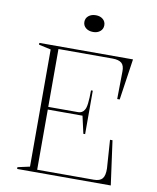

<svg xmlns="http://www.w3.org/2000/svg" viewBox="-97 -987 866 1062"><g transform="rotate(10 335.5 -456.5)"><path d="M73 0V-10L141 -25V-683L73 -698V-708H599L565 -477H551L553 -631Q554 -665 538 -679Q522 -693 486 -693H183V-368H352Q362 -368 371 -373Q380 -378 385 -387Q393 -397 396.5 -425.5Q400 -454 400 -499H410V-255H400L378 -353H183V-15H501Q535 -15 549 -32Q563 -49 562 -89L551 -248H565L599 0ZM355 -913Q379 -913 394.5 -900Q410 -887 410 -866Q410 -845 394.5 -832Q379 -819 355 -819Q330 -819 314 -832Q298 -845 298 -866Q298 -887 314 -900Q330 -913 355 -913Z"/></g></svg>

Font: Kalnia ExtraLight
Style: Regular
Weight: 250
Designer: Frida Medrano
Foundry: Frida Medrano
Version: Version 1.105